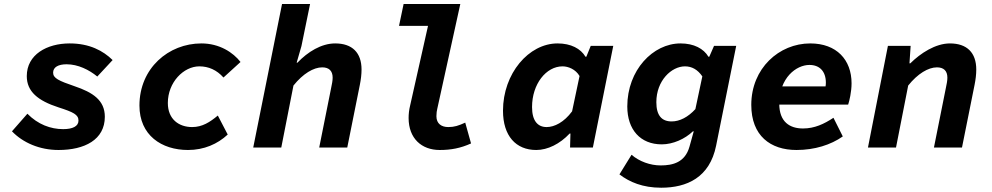

<svg xmlns="http://www.w3.org/2000/svg" viewBox="-20 -720 4840 937"><path d="M265.7 12C392.7 12 491.6 -37.9 491.6 -150.2C491.6 -231.3 432.2 -269.4 343.4 -299.4C266.8 -325.6 239.2 -338.4 239.2 -365.4C239.2 -392.5 265 -406.3 304.9 -406.3C361 -406.3 414.8 -379.3 454.8 -346.5L529.6 -426.9C483.5 -472.3 416.7 -508.1 320.1 -508.1C208.8 -508.1 110.7 -453.7 110.7 -348.5C110.7 -273.2 165.1 -228.6 265.3 -196.1C338.4 -172.7 363 -160.5 363 -131.5C363 -103.7 334.7 -89.8 288.3 -89.8C227 -89.8 165 -112.7 113.7 -165L38.4 -79.2C91.9 -23.7 173 12 265.7 12Z M897.5 12C975.5 12 1041.8 -17.1 1091.3 -63.4L1043 -156.1C1004.5 -124 967.4 -99.9 917.6 -99.9C853.6 -99.9 799.1 -137.5 799.1 -217.5C799.1 -318.4 876 -396.2 952.9 -396.2C997.8 -396.2 1037.8 -378.5 1070.6 -341.7L1153.8 -417.5C1118.1 -463.5 1051.5 -508.1 962.9 -508.1C802.2 -508.1 660.5 -386.9 660.5 -204.9C660.5 -60 768.3 12 897.5 12Z M1215.8 0H1352.7L1412.1 -302.5C1458.6 -360.6 1510.4 -391.3 1552.4 -391.3C1585 -391.3 1603.4 -374.7 1603.4 -341.1C1603.4 -326.3 1600.1 -309.7 1595.8 -289.7L1537.8 0H1674.7L1736.2 -306.4C1741.2 -331.2 1744.4 -356.9 1744.4 -380.6C1744.4 -463 1698.9 -508.1 1615.8 -508.1C1548.1 -508.1 1481.7 -466.8 1431.8 -414.3H1427.8L1451.1 -495L1493.2 -700.5H1356.4L1215.8 0Z M2125.7 12C2180.9 12 2227.8 3.2 2278.8 -20L2250.4 -121.6C2217.5 -106.5 2197.5 -99.9 2167.6 -99.9C2135.2 -99.9 2109.8 -115.8 2109.8 -152.9C2109.8 -168.6 2111.8 -180 2114.1 -189.6L2226.4 -700.5H1949.7L1927.3 -593.7H2068.8L1981.8 -206.4C1976.1 -183.5 1974.1 -162.9 1974.1 -144C1974.1 -45 2037 12 2125.7 12Z M2597.1 12C2652.9 12 2712.5 -17.7 2759.9 -68.2H2763.9L2762 0H2873.3L2972.8 -496.1H2862.9L2841.4 -443H2837.4C2814 -482.7 2766.4 -508.1 2701 -508.1C2560.2 -508.1 2434.7 -361 2434.7 -179.8C2434.7 -56.6 2497.8 12 2597.1 12ZM2647.8 -99.9C2604.6 -99.9 2576.5 -129.6 2576.5 -197.5C2576.5 -310.2 2645.4 -396.2 2725.4 -396.2C2753.1 -396.2 2789 -382 2808.3 -349L2771.9 -176.6C2732.6 -123.2 2685.6 -99.9 2647.8 -99.9Z M3206.8 196.1C3331.7 196.1 3443.5 146.6 3474.8 -9.2L3572.8 -496.1H3464.6L3441.4 -443H3437.4C3414 -482.7 3366.4 -508.1 3301 -508.1C3166.8 -508.1 3041.3 -377.9 3041.3 -200.4C3041.3 -87.3 3105.1 -15.5 3209.6 -15.5C3264.4 -15.5 3322.6 -41.8 3361.6 -79.1H3365.6L3344.8 -4.3C3323.4 72.2 3264.2 87.3 3204.2 87.3C3153.1 87.3 3099.7 67.9 3062.1 35.3L3003 131C3052.1 168.6 3116.7 196.1 3206.8 196.1ZM3257.8 -127.4C3209.5 -127.4 3183.1 -156.2 3183.1 -221.4C3183.1 -326.9 3257.2 -396.2 3322.9 -396.2C3356.5 -396.2 3384.8 -380.3 3407.5 -347.3L3373.6 -187.5C3337.8 -148.3 3297.1 -127.4 3257.8 -127.4Z M3867.1 12C3955.7 12 4034.6 -13.1 4093 -54.2L4047.4 -145.2C4001.7 -115 3955.5 -93 3898.7 -93C3835.2 -93 3783 -124.2 3783 -213.5C3783 -340.8 3866.5 -403.1 3930.2 -403.1C3979.1 -403.1 4010.4 -372.7 4010.4 -316.2C4010.4 -303.3 4007.7 -289.5 4004.4 -277.7L4043.6 -298.4H3763.7L3748.7 -209.6H4119.2C4124.9 -226.2 4135.8 -271.9 4135.8 -313.2C4135.8 -428.4 4062.6 -508.1 3934.2 -508.1C3782.2 -508.1 3646.4 -386.7 3646.4 -208.1C3646.4 -57.7 3739.7 12 3867.1 12Z M4215.8 0H4352.7L4412.1 -302.5C4458.6 -360.6 4510.4 -391.3 4552.4 -391.3C4585 -391.3 4603.4 -374.7 4603.4 -341.1C4603.4 -326.3 4600.1 -309.7 4595.8 -289.7L4537.8 0H4674.7L4736.2 -306.4C4741.2 -331.2 4744.4 -356.9 4744.4 -380.6C4744.4 -463 4698.9 -508.1 4615.8 -508.1C4545.4 -508.1 4472 -460.2 4422.4 -410.8H4418.4L4424.1 -496.1H4313.2L4215.8 0Z"/></svg>

Font: Source Code Variable
Style: Italic
Weight: 400
Italic angle: -11°
Monospace: yes
Designer: Paul D. Hunt, Teo Tuominen
Foundry: Adobe Systems Incorporated
Version: Version 1.005;PS 1.0;hotconv 16.6.54;makeotf.lib2.5.65590